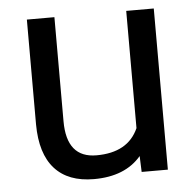

<svg xmlns="http://www.w3.org/2000/svg" viewBox="-44 -573 639 627"><g transform="rotate(-5 275.5 -259.0)"><path d="M394.5 -52.2Q341.8 9.8 239.7 9.8Q155.3 9.8 111.1 -39.3Q66.9 -88.4 66.4 -184.6V-528.3H156.7V-187Q156.7 -66.9 254.4 -66.9Q357.9 -66.9 392.1 -144V-528.3H482.4V0H396.5Z"/></g></svg>

Font: TypoPRO Roboto
Style: Regular
Weight: 400
Designer: Google
Version: Version 2.136; 2016